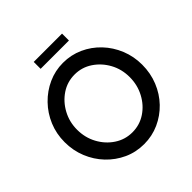

<svg xmlns="http://www.w3.org/2000/svg" viewBox="-217 -1016 1199 1199"><g transform="rotate(-45 382.5 -416.5)"><path d="M725 -351Q725 -276 698.5 -210.5Q672 -145 625 -96Q578 -47 516 -19Q454 9 383 9Q311 9 249 -19.5Q187 -48 140 -97.5Q93 -147 66.5 -212Q40 -277 40 -351Q40 -425 67 -489.5Q94 -554 142 -603.5Q190 -653 252 -681Q314 -709 383 -709Q454 -709 516 -681Q578 -653 625 -603.5Q672 -554 698.5 -489Q725 -424 725 -351ZM615 -351Q615 -421 583.5 -478.5Q552 -536 499.5 -571Q447 -606 383 -606Q318 -606 265.5 -571Q213 -536 181.5 -478Q150 -420 150 -351Q150 -281 181.5 -223Q213 -165 266 -130Q319 -95 383 -95Q448 -95 500.5 -130Q553 -165 584 -223.5Q615 -282 615 -351ZM508 -781H258V-842H508Z"/></g></svg>

Font: Kulim Park SemiBold
Style: Regular
Weight: 600
Designer: Noponies / Dale Sattler
Foundry: Noponies
Version: Version 1.000; ttfautohint (v1.8.3)